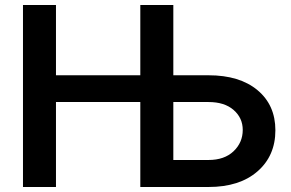

<svg xmlns="http://www.w3.org/2000/svg" viewBox="-20 -747 1164 767"><path d="M71.8 0V-727.1H203.6V-446.3H540.5V-727.1H672.4V-446.3H813Q937.5 -446.3 1008.8 -386.7Q1080.1 -327.1 1080.1 -226.6Q1080.1 -124.5 1008.5 -62.3Q937 0 813 0H540.5V-339.4H203.6V0ZM672.4 -339.4V-107.9H813Q876.5 -107.9 913.1 -142.8Q949.7 -177.7 949.7 -228Q949.7 -275.9 913.3 -307.6Q877 -339.4 813 -339.4Z"/></svg>

Font: Interop SemBd
Style: Regular
Weight: 600
Designer: Rasmus Andersson, Google, Jang Haemin
Foundry: jhaemin
Version: Version 1.007